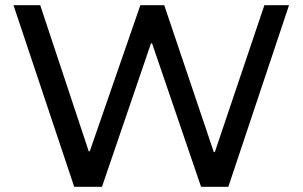

<svg xmlns="http://www.w3.org/2000/svg" viewBox="-20 -720 1166 740"><path d="M808 -134 999 -700H1094L860 0H755L566 -553H562L373 0H266L32 -700H135L322 -137H326L521 -700H613L804 -134Z"/></svg>

Font: CMG Sans Medium
Style: Regular
Weight: 500
Designer: Julieta Ulanovsky
Foundry: Julieta Ulanovsky
Version: Version 7.200